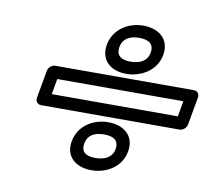

<svg xmlns="http://www.w3.org/2000/svg" viewBox="-69 -711 842 753"><g transform="rotate(10 351.5 -334.0)"><path d="M638 -304H136L147 -366H649ZM654 -254C665 -254 680 -264 683 -279L703 -391C705 -402 698 -416 683 -416H130C119 -416 104 -406 101 -391L81 -279C79 -268 87 -254 102 -254ZM418 -483C375 -483 360 -502 365 -532C370 -562 393 -581 436 -581C479 -581 495 -562 490 -532C485 -502 461 -483 418 -483ZM409 -433C469 -433 529 -468 540 -532C551 -596 504 -631 444 -631C383 -631 326 -595 315 -532C304 -469 348 -433 409 -433ZM348 -87C305 -87 290 -105 295 -135C300 -166 323 -184 366 -184C410 -184 425 -165 420 -135C415 -106 391 -87 348 -87ZM340 -37C400 -37 459 -71 470 -135C481 -199 435 -234 374 -234C313 -234 256 -198 245 -135C234 -72 280 -37 340 -37Z"/></g></svg>

Font: Asimov
Style: WidOuIt
Weight: 500
Designer: Google
Version: Version 2.000980; 2014